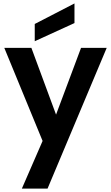

<svg xmlns="http://www.w3.org/2000/svg" viewBox="-20 -832 645 1114"><path d="M4.9 -554.2H162.1L305.2 -167L450.2 -554.2H599.1L255.9 262.2H106.9L227.1 -14.2ZM181.6 -592.8V-692.9L412.1 -812V-698.2Z"/></svg>

Font: Poppins SemiBold
Style: Regular
Weight: 600
Designer: Ninad Kale (Devanagari), Jonny Pinhorn (Latin)
Foundry: Indian Type Foundry
Version: 4.004